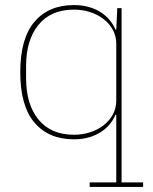

<svg xmlns="http://www.w3.org/2000/svg" viewBox="-20 -538 605 758"><path d="M334 182H439V-85H436Q428 -66 414 -48.5Q400 -31 379.5 -17.5Q359 -4 332 4Q305 12 272 12Q172 12 116 -54Q60 -120 60 -253Q60 -386 116 -452Q172 -518 272 -518Q305 -518 332 -510Q359 -502 379.5 -488.5Q400 -475 414 -457.5Q428 -440 436 -421H439L443 -506H460V182H545V200H334ZM272 -6Q305 -6 335 -15.5Q365 -25 388.5 -43Q412 -61 425.5 -86Q439 -111 439 -141V-365Q439 -395 425.5 -420Q412 -445 388.5 -463Q365 -481 335 -490.5Q305 -500 272 -500Q181 -500 132 -440Q83 -380 83 -277V-229Q83 -126 132 -66Q181 -6 272 -6Z"/></svg>

Font: IBM Plex Serif Thin
Style: Regular
Weight: 100
Designer: Mike Abbink, Paul van der Laan, Pieter van Rosmalen
Foundry: Bold Monday
Version: Version 3.001